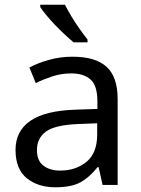

<svg xmlns="http://www.w3.org/2000/svg" viewBox="-20 -786 601 816"><path d="M288 -545Q386 -545 433 -502Q480 -459 480 -365V0H416L399 -76H395Q360 -32 321.5 -11Q283 10 215 10Q142 10 94 -28.5Q46 -67 46 -149Q46 -229 109 -272.5Q172 -316 303 -320L394 -323V-355Q394 -422 365 -448Q336 -474 283 -474Q241 -474 203 -461.5Q165 -449 132 -433L105 -499Q140 -518 188 -531.5Q236 -545 288 -545ZM314 -259Q214 -255 175.5 -227Q137 -199 137 -148Q137 -103 164.5 -82Q192 -61 235 -61Q303 -61 348 -98.5Q393 -136 393 -214V-262ZM256 -766Q267 -744 283.5 -716.5Q300 -689 318.5 -663Q337 -637 352 -618V-606H293Q276 -620 255 -639.5Q234 -659 213.5 -680.5Q193 -702 176.5 -722Q160 -742 151 -756V-766Z"/></svg>

Font: Noto Sans Vithkuqi
Style: Regular
Weight: 400
Version: Version 1.001